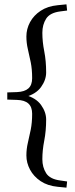

<svg xmlns="http://www.w3.org/2000/svg" viewBox="-20 -729 347 884"><path d="M13.5 -270.5V-303.5L58.5 -305Q93.5 -306.5 110.8 -322Q128 -337.5 128 -369Q128 -410 121.5 -442.2Q115 -474.5 108.2 -503Q101.5 -531.5 101.5 -561Q101.5 -595.5 118.2 -626.8Q135 -658 167 -679.2Q199 -700.5 245.5 -705L286 -709L289 -680.5L258 -676.5Q210 -670.5 192.5 -643Q175 -615.5 175 -578Q175 -537 183.8 -492.5Q192.5 -448 192.5 -395.5Q192.5 -361 169 -328.2Q145.5 -295.5 95 -282V-292Q145.5 -278.5 169 -245.8Q192.5 -213 192.5 -178.5Q192.5 -127 183.8 -82Q175 -37 175 4Q175 41 192.5 68.5Q210 96 258 102L289 106.5L286 135L245.5 131Q199 126.5 167 105Q135 83.5 118.2 52Q101.5 20.5 101.5 -13Q101.5 -43 108.2 -71.2Q115 -99.5 121.5 -132Q128 -164.5 128 -205Q128 -236.5 110.8 -252.2Q93.5 -268 58.5 -269Z"/></svg>

Font: Newsreader 24pt
Style: Regular
Weight: 400
Designer: Hugues Gentile
Foundry: Production Type
Version: Version 1.003